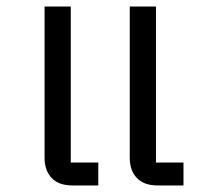

<svg xmlns="http://www.w3.org/2000/svg" viewBox="-20 -566 616 586"><path d="M201 0Q159 0 137.5 -23Q116 -46 116 -84V-546H196V-70H280V0ZM461 0Q419 0 397.5 -23Q376 -46 376 -84V-546H456V-70H540V0Z"/></svg>

Font: IBM Plex Sans Thai
Style: Regular
Weight: 400
Designer: Mike Abbink, Paul van der Laan, Pieter van Rosmalen, Ben Mitchell, Mark Frömberg
Foundry: Bold Monday
Version: Version 1.1